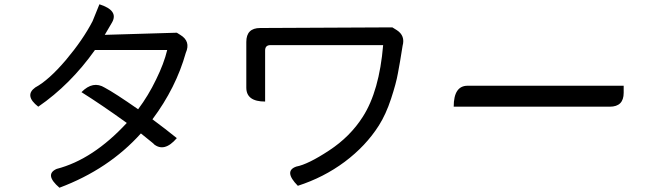

<svg xmlns="http://www.w3.org/2000/svg" viewBox="-20 -834 3040 898"><path d="M445 -814Q536 -785 504 -729L470 -671L807 -681L823 -671Q873 -641 849 -587Q803 -423 693 -276Q755 -230 807 -188Q748 -119 698 -161Q714 -150 639 -210Q488 -42 258 44Q186 -18 245 -44Q415 -88 573 -259Q455 -344 361 -403Q415 -458 470 -424Q517 -399 626 -323Q674 -387 710 -462Q747 -537 762 -600H424Q309 -438 159 -335Q92 -387 145 -425Q208 -459 288 -553Q368 -648 413 -735L445 -814Z M1836 -693Q1876 -667 1863 -620Q1850 -537 1841 -491Q1833 -445 1809 -372Q1785 -299 1752 -247Q1691 -151 1592 -77Q1494 -4 1373 35Q1305 -34 1366 -55Q1420 -65 1519 -130Q1618 -195 1677 -288Q1754 -408 1772 -623H1245Q1220 -623 1220 -598V-359Q1132 -359 1132 -424V-638Q1132 -703 1197 -703L1815 -706Z M2102 -335Q2102 -433 2167 -433H2897V-400Q2897 -335 2832 -335H2102Z"/></svg>

Font: Swei Toothpaste CJK TC
Style: Regular
Weight: 400
Version: Version 1.0